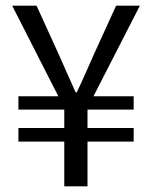

<svg xmlns="http://www.w3.org/2000/svg" viewBox="-20 -658 537 678"><path d="M207 0V-158H45V-206H207V-271H45V-318H186L23 -638H109L187 -467Q202 -434 216.5 -400.5Q231 -367 247 -332H251Q268 -367 282.5 -400.5Q297 -434 312 -467L390 -638H474L310 -318H452V-271H289V-206H452V-158H289V0Z"/></svg>

Font: .
Style: 
Weight: 400
Designer: Paul D. Hunt, Dalton Maag
Foundry: Dalton Maag Ltd
Version: Version 1.200